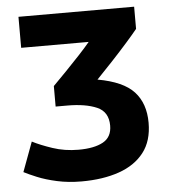

<svg xmlns="http://www.w3.org/2000/svg" viewBox="-51 -740 717 802"><g transform="rotate(-5 307.0 -339.0)"><path d="M259 15Q204 15 156.5 4.5Q109 -6 74 -20.5Q39 -35 20 -45L66 -169Q99 -152 149.5 -135Q200 -118 258 -118Q324 -118 361 -138.5Q398 -159 398 -207Q398 -265 350.5 -285.5Q303 -306 227 -306H178V-392Q203 -417 233 -448Q263 -479 291.5 -509.5Q320 -540 339 -563H56V-693H541V-600Q525 -580 494.5 -545.5Q464 -511 428.5 -473Q393 -435 362 -403Q469 -384 514 -335Q559 -286 559 -205Q559 -129 521.5 -80.5Q484 -32 416.5 -8.5Q349 15 259 15Z"/></g></svg>

Font: Ubuntu Sans ExtraBold
Style: Regular
Weight: 800
Designer: Dalton Maag Ltd
Foundry: Dalton Maag Ltd
Version: Version 1.006; ttfautohint (v1.8.4.7-5d5b)